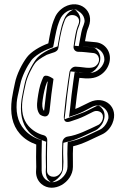

<svg xmlns="http://www.w3.org/2000/svg" viewBox="-20 -706 549 890"><path d="M344 -594 339 -581C332 -563 327 -534 321 -491C319 -476 331 -466 342 -466C366 -466 392 -462 414 -460C441 -456 450 -419 422 -399C415 -394 403 -390 381 -392C355 -395 339 -397 330 -397C315 -397 304 -383 302 -372L295 -326C287 -273 281 -220 276 -166C276 -163 272 -132 306 -143C326 -149 354 -159 374 -169L412 -188C421 -192 428 -193 438 -190C467 -181 461 -141 436 -127C389 -105 339 -79 294 -73C280 -71 270 -59 269 -46C268 -18 267 17 268 52V74C268 84 265 91 257 100C236 124 197 114 198 85V60C197 32 198 -6 199 -58C199 -68 192 -77 183 -79C155 -86 131 -101 112 -122C86 -152 77 -192 85 -248C89 -274 93 -288 99 -317C105 -348 128 -394 144 -415C150 -423 168 -437 197 -452C223 -463 248 -462 251 -486L253 -501C262 -554 270 -584 275 -597L280 -611C295 -654 361 -638 344 -594ZM279 -674C258 -662 241 -643 233 -621L228 -609C220 -589 213 -557 204 -505C165 -491 124 -466 105 -441C83 -412 57 -362 49 -320C43 -290 39 -275 35 -248C26 -182 36 -127 72 -86C93 -62 118 -47 148 -36C147 6 147 43 148 68L147 91C147 114 156 133 172 147C227 193 317 140 318 68V44C317 17 318 -6 319 -28C366 -39 405 -61 453 -83C475 -93 492 -113 501 -134C533 -209 465 -266 395 -232L356 -213C346 -208 338 -204 329 -201C333 -241 339 -285 345 -326L348 -345C385 -341 418 -339 448 -360C468 -374 481 -393 487 -416C499 -464 468 -505 426 -510L416 -511C403 -512 388 -514 374 -515C379 -543 383 -562 386 -569L391 -582C420 -656 348 -712 279 -674ZM210 -194C215 -246 221 -294 228 -340C228 -340 190 -369 180 -347L174 -333C163 -307 158 -275 154 -247C150 -218 150 -193 165 -175C165 -175 205 -146 210 -194ZM368 -585 363 -572C357 -558 352 -533 346 -491C371 -491 396 -487 417 -485C451 -480 468 -449 463 -420C460 -404 452 -389 437 -378C424 -368 404 -365 378 -368C353 -371 338 -372 330 -372C330 -372 327 -370 326 -368L320 -322C313 -271 306 -220 301 -168C319 -174 346 -183 363 -191L401 -210C414 -217 431 -219 446 -214C455 -211 463 -206 469 -199C484 -183 485 -161 480 -144C475 -128 464 -114 448 -105L447 -104C401 -82 349 -54 297 -48C296 -48 294 -45 294 -44C293 -16 292 16 293 52V75C293 90 286 105 275 117C252 143 213 146 189 124C179 114 173 100 173 84V60C172 32 173 -3 174 -56C144 -64 115 -80 93 -105C60 -142 51 -192 60 -252C64 -280 69 -294 74 -322C81 -360 106 -405 124 -430C134 -444 154 -458 186 -474H187V-475C208 -484 223 -487 226 -489V-490L228 -505C238 -559 245 -588 252 -606L257 -619C270 -656 309 -667 337 -657C363 -647 381 -618 368 -585ZM291 -653C311 -664 329 -664 343 -658C366 -649 381 -625 368 -591L363 -578C359 -567 355 -548 350 -519L345 -492L372 -490C386 -489 402 -487 414 -486L423 -485C425 -485 427 -484 429 -484C453 -478 471 -454 463 -422C459 -406 449 -391 433 -380C412 -365 388 -366 350 -370L326 -372L320 -330C314 -288 309 -245 305 -204L300 -164L338 -177C348 -181 358 -185 368 -190L406 -210C426 -220 443 -219 457 -213C479 -204 493 -179 478 -144C471 -127 458 -112 443 -105C394 -82 356 -62 313 -52L294 -48L293 -28C292 -5 292 18 293 44V67C293 82 286 98 276 110C251 140 212 148 188 128C178 119 172 107 172 92L173 68C172 43 172 7 173 -35L174 -53L157 -59C130 -68 109 -82 91 -103C61 -137 50 -183 59 -244C63 -269 68 -283 74 -315C81 -352 106 -400 125 -426C139 -445 176 -469 212 -482L226 -487L229 -501C238 -552 245 -583 252 -600L257 -613C263 -629 275 -644 291 -653ZM185 -197C185 -195 184 -193 184 -193C183 -194 183 -194 182 -194C176 -203 174 -219 178 -244C182 -272 188 -301 197 -323L199 -328L201 -327C195 -284 190 -243 185 -197ZM388 -589C399 -617 387 -653 329 -660C275 -667 244 -639 236 -616L231 -602C224 -586 217 -556 208 -503L206 -488C206 -486 205 -484 205 -484C202 -483 188 -479 170 -471H168L167 -470C134 -453 113 -439 103 -425C85 -401 61 -355 54 -320C49 -292 44 -277 40 -250C32 -192 40 -147 72 -111C92 -88 121 -70 154 -60V-58C153 -6 152 33 153 60V85C153 104 163 125 198 135C241 147 281 129 297 111C307 99 313 87 313 74V52C312 16 313 -17 314 -45C314 -47 314 -49 315 -50C375 -60 422 -88 465 -108H467L468 -109C475 -113 480 -117 484 -121C505 -142 526 -192 460 -212C433 -220 401 -216 382 -207L344 -187C338 -184 329 -181 322 -178C327 -227 333 -276 340 -324L346 -370L347 -371C355 -370 362 -369 372 -368C395 -365 418 -367 436 -373C445 -376 453 -379 458 -383C469 -391 475 -400 479 -408C489 -430 492 -474 425 -484L423 -485H422C408 -486 387 -489 366 -490C372 -533 377 -560 383 -576ZM311 -657C298 -650 284 -635 277 -616L272 -604C265 -586 258 -554 249 -503L247 -491L228 -484C197 -473 161 -451 147 -431C127 -404 102 -356 94 -317C88 -286 84 -272 80 -246C71 -183 82 -132 112 -97C130 -76 150 -65 172 -57L194 -49L193 -35C192 7 192 43 193 68L192 91C192 110 199 125 209 133C215 138 218 139 219 139C225 139 272 115 273 68L274 44C273 17 272 -6 273 -28L274 -44L301 -51C336 -59 374 -79 424 -102C433 -106 450 -122 458 -140C481 -193 439 -217 436 -217C436 -217 435 -218 425 -213L387 -194C376 -188 365 -184 354 -180L279 -153L285 -202C289 -243 294 -287 300 -328L307 -375L356 -370C394 -366 398 -365 412 -375C426 -385 438 -401 443 -420C453 -461 422 -483 416 -485L408 -486C397 -487 382 -489 367 -490L326 -494L330 -517C335 -546 338 -565 342 -574L347 -587C367 -638 326 -662 324 -662C324 -662 323 -664 311 -657Z"/></svg>

Font: AppleStorm
Style: XbdFaxIta
Weight: 800
Foundry: Cannot Into Space Fonts
Version: Version 1.01